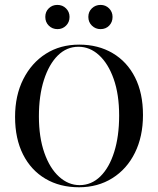

<svg xmlns="http://www.w3.org/2000/svg" viewBox="-20 -768 658 799"><path d="M308.9 11.3Q229 11.3 169 -24.2Q108.9 -59.7 75.8 -125.4Q42.7 -191.1 42.7 -281.5Q42.7 -371 77 -438.7Q111.3 -506.5 171 -544.4Q230.6 -582.3 309.7 -582.3Q388.7 -582.3 448.8 -546.8Q508.9 -511.3 541.9 -446Q575 -380.6 575 -289.5Q575 -200 541.5 -132.3Q508.1 -64.5 447.6 -26.6Q387.1 11.3 308.9 11.3ZM311.3 2.4Q360.5 2.4 397.6 -33.9Q434.7 -70.2 455.2 -135.5Q475.8 -200.8 475.8 -287.1Q475.8 -375 453.2 -439.1Q430.6 -503.2 392.3 -538.3Q354 -573.4 306.5 -573.4Q257.3 -573.4 220.6 -537.1Q183.9 -500.8 162.9 -435.5Q141.9 -370.2 141.9 -283.9Q141.9 -196.8 164.5 -132.3Q187.1 -67.7 225.8 -32.7Q264.5 2.4 311.3 2.4ZM219.4 -646.8Q197.6 -646.8 183.1 -661.3Q168.5 -675.8 168.5 -697.6Q168.5 -719.4 183.1 -733.5Q197.6 -747.6 218.5 -747.6Q240.3 -747.6 254.8 -733.1Q269.4 -718.5 269.4 -697.6Q269.4 -675.8 254.8 -661.3Q240.3 -646.8 219.4 -646.8ZM398.4 -646.8Q377.4 -646.8 362.5 -661.3Q347.6 -675.8 347.6 -697.6Q347.6 -719.4 362.5 -733.5Q377.4 -747.6 398.4 -747.6Q419.4 -747.6 433.9 -733.1Q448.4 -718.5 448.4 -697.6Q448.4 -675.8 434.3 -661.3Q420.2 -646.8 398.4 -646.8Z"/></svg>

Font: Playfair 144pt SemiCondensed Medium
Style: Regular
Weight: 500
Width: 4
Designer: Claus Eggers Sørensen
Foundry: Claus Eggers Sørensen
Version: Version 2.203